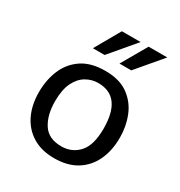

<svg xmlns="http://www.w3.org/2000/svg" viewBox="-167 -815 884 941"><g transform="rotate(30 275.5 -344.5)"><path d="M273.4 8.3Q202.6 8.3 152.1 -22.2Q101.6 -52.7 74.7 -107.9Q47.9 -163.1 47.9 -235.8Q47.9 -304.2 71.8 -361.6Q95.7 -418.9 146.7 -453.6Q197.8 -488.3 279.3 -488.3Q359.4 -488.3 408.7 -452.6Q458 -417 480.7 -360.4Q503.4 -303.7 503.4 -240.2Q503.4 -166.5 477.1 -110.6Q450.7 -54.7 399.7 -23.2Q348.6 8.3 273.4 8.3ZM275.4 -59.6Q334.5 -59.6 373.3 -101.8Q412.1 -144 412.1 -238.3Q412.1 -419.4 278.3 -419.4Q242.2 -419.4 210.2 -400.9Q178.2 -382.3 158.4 -342Q138.7 -301.8 138.7 -236.3Q138.7 -158.2 170.7 -108.9Q202.6 -59.6 275.4 -59.6ZM319.8 -553.7 402.3 -696.8H507.8L386.7 -553.7ZM169.4 -553.7 251 -696.8H356.9L235.8 -553.7Z"/></g></svg>

Font: Shanti
Style: Regular
Weight: 400
Designer: Vernon Adams
Foundry: Vernon Adams
Version: Version 1.100; ttfautohint (v1.8.4)